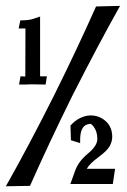

<svg xmlns="http://www.w3.org/2000/svg" viewBox="-25 -634 435 660"><path d="M362.8 -1.5H216.8L233.4 -47.4Q244.6 -79.1 277.1 -106Q309.6 -132.8 309.6 -156.2Q309.6 -182.6 296.4 -199.2Q289.1 -208.5 284.2 -208.5L272.9 -205.6Q250.5 -196.8 250.5 -152.8V-142.1L218.8 -151.9L217.3 -202.6Q247.6 -235.8 286.1 -237.3Q307.6 -237.3 324.7 -227.5Q360.8 -206.5 360.8 -163.6Q360.8 -147.9 352.1 -131.8Q343.3 -115.7 314 -94.2Q282.2 -70.8 273.4 -53.7H370.6ZM-4.9 6.3Q71.8 -128.9 160.2 -304.7Q239.3 -463.9 305.2 -611.8L387.7 -613.8Q312 -479 223.1 -303.7Q142.1 -139.6 78.1 4.9ZM131.8 -343.3Q105 -343.3 83.5 -344.2Q70.3 -343.3 40.5 -343.3L45.4 -371.6L62 -371.1L62.5 -536.1H39.1L44.9 -564Q73.2 -564 86.4 -568.4Q99.6 -572.8 112.8 -577.1V-371.6H136.2Z"/></svg>

Font: Quaaykop
Style: Medium
Weight: 500
Designer: Tup Wanders
Foundry: Free font, DO NOT SELL
Version: Version 1.00;July 31, 2023;FontCreator 11.5.0.2430 64-bit